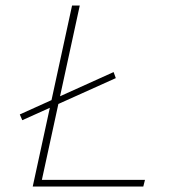

<svg xmlns="http://www.w3.org/2000/svg" viewBox="-20 -678 640 698"><path d="M99 0 242 -658H270L127 0ZM111 0 116 -24H507L501 0ZM61 -241 52 -262 393 -416 401 -394Z"/></svg>

Font: Ysabeau Office Thin
Style: Italic
Weight: 250
Italic angle: -12°
Designer: Christian Thalmann (Catharsis Fonts)
Version: Version 2.001;gftools[0.9.30]; featfreeze: tnum,lnum,ss02